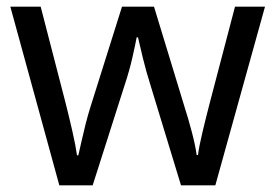

<svg xmlns="http://www.w3.org/2000/svg" viewBox="-20 -557 826 576"><path d="M431 -303Q418 -344 408.5 -383.5Q399 -423 394 -445H390Q386 -423 377 -383.5Q368 -344 354 -302L258 -1H158L11 -537H102L176 -251Q187 -208 197 -164Q207 -120 211 -91H215Q219 -108 224.5 -133Q230 -158 237 -185.5Q244 -213 251 -235L346 -537H442L534 -235Q545 -201 555.5 -161Q566 -121 570 -92H574Q577 -117 587.5 -161Q598 -205 610 -251L685 -537H775L626 -1H523Z"/></svg>

Font: Noto Sans Tifinagh Adrar
Style: Regular
Weight: 400
Designer: JamraPatel
Foundry: JamraPatel LLC
Version: Version 2.006; ttfautohint (v1.8.4.7-5d5b)